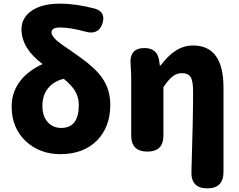

<svg xmlns="http://www.w3.org/2000/svg" viewBox="-20 -833 1315 1055"><path d="M312 14Q199 14 123 -56Q44 -129 44 -248Q44 -330 95 -393Q138 -446 214 -481Q98 -568 98 -672Q98 -733 150 -771Q207 -813 310 -813Q395 -813 500 -786Q563 -768 543 -704Q533 -672 508 -660Q484 -649 450 -659Q366 -682 310 -682Q263 -682 263 -655Q263 -636 292 -610Q310 -594 364 -558Q402 -532 422 -517Q507 -456 542 -404Q586 -341 586 -256Q586 -136 513 -61Q438 14 312 14ZM317 -130Q413 -130 413 -257Q413 -301 390 -337Q370 -368 330 -400Q274 -386 245 -349Q213 -311 213 -250Q213 -193 244 -160Q272 -130 317 -130Z M1119 202Q1027 202 1032 106Q1041 -177 1041 -330Q1041 -388 1027.5 -409.5Q1014 -431 978 -431Q951 -431 927 -412Q905 -394 878 -354V-88Q878 0 790 0Q701 0 701 -88V-392Q701 -429 698 -475Q688 -569 774 -569Q846 -569 855 -497L858 -473H862Q903 -526 940 -551Q987 -583 1041 -583Q1208 -583 1208 -352V-75V112Q1208 202 1119 202Z"/></svg>

Font: GenSenRounded TW H
Style: Regular
Weight: 900
Version: Version 1.501;PS 1;hotconv 16.6.51;makeotf.lib2.5.65220